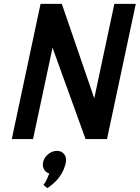

<svg xmlns="http://www.w3.org/2000/svg" viewBox="-20 -720 723 994"><path d="M205 237 225 254Q225 254 236.5 246Q248 238 265.5 221.5Q283 205 298.5 179.5Q314 154 321 120Q326 96 312.5 78.5Q299 61 275 61Q250 61 229 78.5Q208 96 203 120Q199 141 208 157Q217 173 235 178Q229 194 222.5 208.5Q216 223 205 237ZM683 -700H572L468 -211L300 -700H190L41 0L151 0L252 -473L423 0H534Z"/></svg>

Font: Advent Pro
Style: Italic
Weight: 400
Italic angle: -12°
Designer: VivaRado, Andreas Kalpakidis
Foundry: VivaRado, Andreas Kalpakidis
Version: Version 3.000